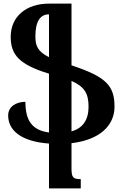

<svg xmlns="http://www.w3.org/2000/svg" viewBox="-20 -783 692 1058"><path d="M250 255H425V204C381 204 374 195 374 141V6C529 -12 611 -91 611 -195C611 -312 564 -360 374 -423V-763H250C123 -763 39 -691 39 -580C39 -482 85 -427 250 -377V-53C159 -65 120 -116 120 -222C67 -222 25 -194 25 -147C25 -64 97 -3 250 8ZM468 -195C468 -123 437 -77 374 -59V-337C445 -306 468 -268 468 -195ZM175 -582C175 -669 204 -704 250 -704V-468C187 -499 175 -532 175 -582Z"/></svg>

Font: Noto Serif Armenian SemiCondensed
Style: Bold
Weight: 700
Width: 4
Designer: Monotype Design Team
Foundry: Monotype Imaging Inc.
Version: Version 2.008